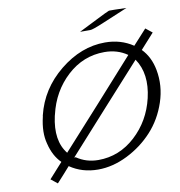

<svg xmlns="http://www.w3.org/2000/svg" viewBox="-99 -982 1056 1129"><g transform="rotate(-10 429.0 -418.0)"><path d="M438 -799 598 -879 627 -892H629H646H661L731 -890L583 -828Q512 -798 499 -799ZM136 -346Q136 -351 137 -353Q174 -506 301 -609Q428 -712 571 -712Q665 -712 738 -663L819 -752L858 -721L777 -631Q827 -580 842 -500Q860 -404 828 -308Q796 -212 731.5 -141.5Q667 -71 579 -27Q491 17 403 17Q308 17 235 -33Q218 -13 195 12L155 56L116 25L197 -65Q151 -110 133 -185Q114 -254 136 -346ZM208 -345Q208 -342 206 -338Q174 -194 240 -112Q314 -195 467 -363L694 -616Q635 -657 558 -657Q431 -657 335 -568.5Q239 -480 208 -345ZM276 -77H285Q342 -38 414 -38Q539 -38 635 -126Q731 -214 762 -346Q795 -487 731 -581Q657 -498 504 -330Z"/></g></svg>

Font: Coval
Style: ExtraLight Italic
Weight: 200
Foundry: Context Ltd
Version: Version 001.000